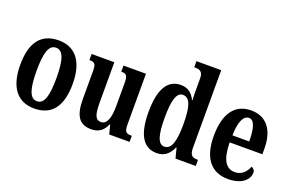

<svg xmlns="http://www.w3.org/2000/svg" viewBox="-95 -1114 2248 1478"><g transform="rotate(20 1028.5 -375.0)"><path d="M251 10C393 10 467 -82 467 -270C467 -457 385 -548 254 -548C111 -548 37 -457 37 -270C37 -82 118 10 251 10ZM253 -50C193 -50 171 -125 171 -270C171 -414 192 -488 252 -488C312 -488 334 -414 334 -270C334 -125 313 -50 253 -50Z M718 10C775 10 815 -14 841 -74H845L864 0H1031V-50H1024C993 -50 970 -55 970 -114V-536H786V-486H789C820 -486 840 -480 840 -420V-224C840 -129 820 -68 770 -68C723 -68 711 -112 711 -208V-536H525V-486H528C568 -486 580 -474 580 -417V-187C580 -51 621 10 718 10Z M1255 10C1319 10 1357 -25 1382 -82H1386L1407 0H1573V-50H1566C1526 -50 1505 -64 1505 -125V-760H1302V-710H1309C1344 -710 1374 -702 1374 -646V-578C1374 -539 1374 -499 1376 -468H1372C1349 -514 1315 -547 1254 -547C1149 -547 1089 -460 1089 -267C1089 -75 1149 10 1255 10ZM1294 -57C1241 -57 1221 -127 1221 -267C1221 -405 1241 -481 1294 -481C1355 -481 1374 -405 1374 -268C1374 -134 1353 -57 1294 -57Z M1839 10C1959 10 2008 -52 2008 -101C2008 -123 1995 -136 1979 -142C1960 -95 1927 -58 1871 -58C1797 -58 1758 -120 1756 -260H2024V-306C2024 -464 1950 -548 1830 -548C1699 -548 1624 -453 1624 -265C1624 -91 1696 10 1839 10ZM1895 -318H1758C1759 -428 1787 -488 1833 -488C1877 -488 1895 -423 1895 -318Z"/></g></svg>

Font: Noto Serif Myanmar ExtraCondensed
Style: Bold
Weight: 700
Width: 2
Designer: Ben Mitchell and the Monotype Design Team
Foundry: Monotype Imaging Inc.
Version: Version 2.106